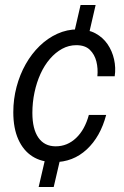

<svg xmlns="http://www.w3.org/2000/svg" viewBox="-20 -636 496 765"><path d="M270 -482 301 -616H361L330 -482ZM224 -20 194 109H134L164 -20ZM195 10Q145 10 109 -13Q73 -36 53 -80.5Q33 -125 33 -189Q33 -241 46 -290Q59 -339 82.5 -380.5Q106 -422 138 -453Q170 -484 208.5 -501.5Q247 -519 290 -519Q331 -519 360.5 -503Q390 -487 408.5 -460Q427 -433 434.5 -399.5Q442 -366 437 -332H368Q371 -363 364 -391Q357 -419 338 -437.5Q319 -456 284 -456Q254 -456 227.5 -441.5Q201 -427 179 -401.5Q157 -376 141.5 -342Q126 -308 117.5 -268Q109 -228 109 -186Q109 -122 133 -87.5Q157 -53 202 -53Q248 -53 283 -86Q318 -119 334 -178H403Q380 -91 325.5 -40.5Q271 10 195 10Z"/></svg>

Font: Instrument Sans SemiCondensed
Style: Italic
Weight: 400
Width: 4
Italic angle: -13°
Designer: Rodrigo Fuenzalida
Foundry: fragTYPE
Version: Version 1.000;gftools[0.9.28]